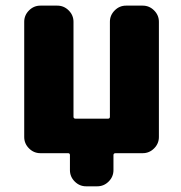

<svg xmlns="http://www.w3.org/2000/svg" viewBox="-20 -567 646 685"><path d="M489.3 -546.9Q512.7 -546.9 529.8 -529.8Q546.9 -512.7 546.9 -489.3V-78.1Q546.9 -54.7 529.8 -37.6Q512.7 -20.5 489.3 -20.5H392.6Q384.8 -20.5 384.8 -13.7V40Q384.8 63.5 367.7 80.6Q350.6 97.7 327.1 97.7H287.1Q263.7 97.7 246.6 80.6Q229.5 63.5 229.5 40V-13.7Q229.5 -20.5 222.7 -20.5H124Q100.6 -20.5 83.5 -37.6Q66.4 -54.7 66.4 -78.1V-489.3Q66.4 -512.7 83.5 -529.8Q100.6 -546.9 124 -546.9H184.6Q208 -546.9 225.1 -529.8Q242.2 -512.7 242.2 -489.3V-150.4Q242.2 -143.6 250 -143.6H365.2Q372.1 -143.6 372.1 -150.4V-489.3Q372.1 -512.7 389.2 -529.8Q406.2 -546.9 429.7 -546.9Z"/></svg>

Font: Gen Jyuu Gothic Heavy
Style: Bold
Weight: 900
Designer: [Source Han Sans]
Ryoko NISHIZUKA  (kana & ideographs); Paul D. Hunt (Latin, Greek & Cyrillic); Wenlong ZHANG  (bopomofo
Version: Version 1.002.20150607